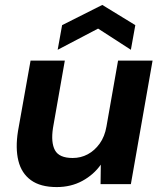

<svg xmlns="http://www.w3.org/2000/svg" viewBox="-20 -747 661 779"><path d="M210 12Q144 12 105.5 -16Q67 -44 54.5 -95Q42 -146 53 -215L104 -501H243L195 -228Q186 -169 203 -137.5Q220 -106 275 -106Q308 -106 336 -121Q364 -136 384.5 -164.5Q405 -193 412 -234L459 -501H599L511 0H388L389 -79Q360 -38 314 -13Q268 12 210 12ZM214 -545 232 -645 395 -727 529 -645 511 -545 378 -631Z"/></svg>

Font: DM Sans 17pt ExtraBold
Style: Italic
Weight: 800
Italic angle: -10°
Version: Version 4.004;gftools[0.9.30]